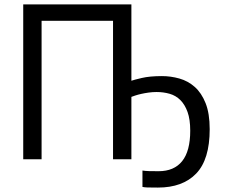

<svg xmlns="http://www.w3.org/2000/svg" viewBox="-20 -720 1023 868"><path d="M574 0H491V-626H168V0H85V-700H574V-355Q585 -359 621 -367.5Q657 -376 712 -376Q752 -376 791 -365Q830 -354 860.5 -327Q891 -300 909.5 -253.5Q928 -207 928 -136Q928 1 867 64.5Q806 128 694 128Q661 128 646.5 127.5Q632 127 624 125V51Q637 53 652.5 53.5Q668 54 697 54Q767 54 803.5 8.5Q840 -37 840 -129Q840 -180 828 -213.5Q816 -247 795.5 -267.5Q775 -288 747 -296Q719 -304 688 -304Q670 -304 652 -301.5Q634 -299 618.5 -295.5Q603 -292 591 -288Q579 -284 574 -282Z"/></svg>

Font: PTSans
Style: Regular
Weight: 400
Designer: A.Korolkova, O.Umpeleva, V.Yefimov
Foundry: ParaType Ltd
Version: Version 2.003W OFL